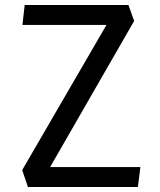

<svg xmlns="http://www.w3.org/2000/svg" viewBox="-20 -750 640 770"><path d="M92 0 69 -68 407 -650H70L79 -730H495L518 -666L181 -80H543L533 0Z"/></svg>

Font: Moralerspace Krypton JPDOC
Style: Regular
Weight: 400
Version: v0.0.6; ttfautohint (v1.8.4.7-5d5b-dirty) -l 6 -r 45 -G 200 